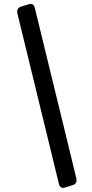

<svg xmlns="http://www.w3.org/2000/svg" viewBox="-20 -736 458 958"><path d="M67.4 -666.5Q60.5 -695.3 84.5 -702.6L123.5 -714.8Q147.5 -722.2 153.8 -696.3L360.4 151.4Q367.2 180.2 343.3 187.5L304.2 199.7Q280.3 207 273.9 181.2Z"/></svg>

Font: Istok
Style: Bold Italic
Weight: 700
Italic angle: -13°
Designer: Andrey V. Panov
Foundry: Andrey V. Panov
Version: Version 1.0.3